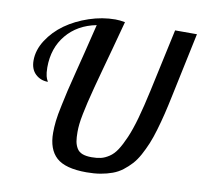

<svg xmlns="http://www.w3.org/2000/svg" viewBox="-83 -838 981 934"><g transform="rotate(10 408.0 -371.5)"><path d="M708 -748H815.9L750 -436Q738.8 -381.8 728.8 -340.6Q718.8 -299.3 706.5 -257.8Q694.3 -216.3 681.6 -185.8Q668.9 -155.3 653.1 -126.2Q637.2 -97.2 619.1 -77.4Q601.1 -57.6 578.9 -40.5Q556.6 -23.4 530 -13.7Q503.4 -3.9 471.9 1.5Q440.4 6.8 402.8 6.8Q297.9 6.8 253.9 -33.2Q210 -73.2 210 -154.8Q210 -182.1 213.4 -212.9Q216.8 -243.7 227.8 -294.2Q238.8 -344.7 243.9 -367.7Q249 -390.6 268.3 -466.3Q287.6 -542 292 -560.1L328.1 -707Q235.4 -689 181.2 -623.8Q127 -558.6 127 -462.9Q127 -449.2 128.2 -438.2Q129.4 -427.2 131.3 -419.9Q133.3 -412.6 135 -408.2Q136.7 -403.8 139.2 -399.4Q141.6 -395 142.1 -394Q105.5 -394 80.3 -417.7Q55.2 -441.4 55.2 -484.9Q55.2 -536.1 86.9 -585.4Q118.7 -634.8 168.9 -670.7Q219.2 -706.5 284.2 -728.3Q349.1 -750 413.1 -750Q434.6 -750 460.9 -745.1Q445.3 -686 424.8 -610.8Q404.3 -535.6 393.3 -495.8Q382.3 -456.1 369.1 -406Q356 -356 349.6 -328.6Q343.3 -301.3 336.9 -270.3Q330.6 -239.3 328.4 -218.5Q326.2 -197.8 326.2 -179.2Q326.2 -151.4 329.3 -133.1Q332.5 -114.7 341.6 -99.4Q350.6 -84 368.7 -76.9Q386.7 -69.8 415 -69.8Q441.4 -69.8 460.7 -74.5Q480 -79.1 500.7 -92.8Q521.5 -106.4 538.1 -131.8Q554.7 -157.2 572.3 -197.8Q589.8 -238.3 606.7 -298.1Q623.5 -357.9 641.1 -439Z"/></g></svg>

Font: Lobster Two
Style: Italic
Weight: 400
Designer: Pablo Impallari
Foundry: Pablo Impallari. www.impallari.com
Version: Version 1.006